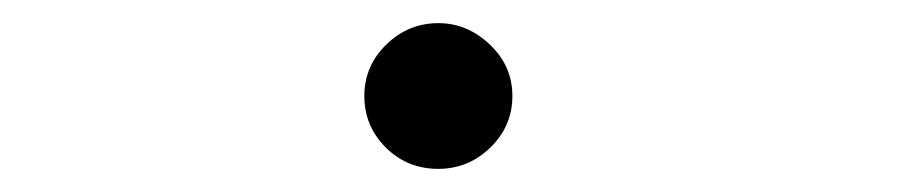

<svg xmlns="http://www.w3.org/2000/svg" viewBox="-20 -413 790 166"><path d="M359 -267Q332 -267 313.5 -285.5Q295 -304 295 -330Q295 -356 314 -374.5Q333 -393 359 -393Q384 -393 403.5 -374.5Q423 -356 423 -330Q423 -304 404 -285.5Q385 -267 359 -267Z"/></svg>

Font: Inconsolata ExtraExpanded Thin
Style: Regular
Weight: 100
Width: 8
Monospace: yes
Designer: Raph Levien, Cyreal, Brenton Simpson
Foundry: Raph Levien, Cyreal, Google
Version: Version 3.100; ttfautohint (v1.8.4.7-5d5b)